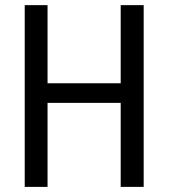

<svg xmlns="http://www.w3.org/2000/svg" viewBox="-20 -731 660 751"><path d="M542 0V-710.9H452.1V-405.3H166V-710.9H76.7V0H166V-328.6H452.1V0Z"/></svg>

Font: Roboto Condensed
Style: Regular
Weight: 400
Designer: Google
Version: Version 2.134; 2016